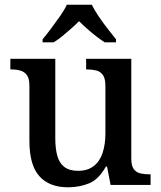

<svg xmlns="http://www.w3.org/2000/svg" viewBox="-20 -786 684 816"><path d="M269 10Q190 10 147.5 -37Q105 -84 105 -187V-422Q105 -452 94.5 -466.5Q84 -481 66.5 -486Q49 -491 27 -491H24V-536H215V-198Q215 -155 223.5 -124Q232 -93 253.5 -76.5Q275 -60 312 -60Q352 -60 378 -80Q404 -100 416 -136Q428 -172 428 -219V-421Q428 -452 417.5 -467Q407 -482 389 -486.5Q371 -491 349 -491H346V-536H538V-111Q538 -82 548.5 -67.5Q559 -53 577 -49Q595 -45 616 -45H620V0H450L435 -78H430Q399 -23 358 -6.5Q317 10 269 10ZM161 -619Q177 -638 196.5 -664Q216 -690 235 -717Q254 -744 264 -766H370Q381 -744 399 -717Q417 -690 437.5 -664Q458 -638 473 -619V-606H425Q408 -617 388 -632.5Q368 -648 349.5 -664.5Q331 -681 316 -696Q301 -681 282.5 -664.5Q264 -648 245 -632.5Q226 -617 208 -606H161Z"/></svg>

Font: Noto Serif Gujarati Medium
Style: Regular
Weight: 500
Version: Version 2.102